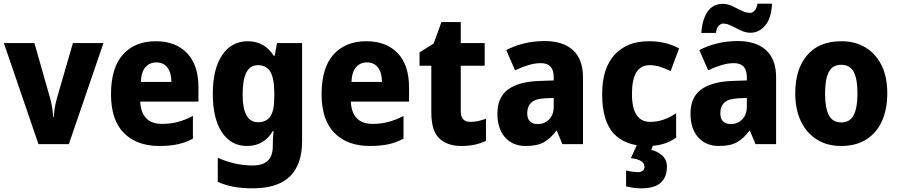

<svg xmlns="http://www.w3.org/2000/svg" viewBox="-20 -783 4880 1043"><path d="M189 0 1 -549H167L253 -247Q266 -198 269 -146H272Q274 -192 288 -245L376 -549H542L354 0Z M826 -559Q934 -559 996 -494.5Q1058 -430 1058 -309V-231H742Q744 -173 773.5 -141.5Q803 -110 860 -110Q906 -110 945.5 -120.5Q985 -131 1028 -153V-30Q990 -9 946.5 0.5Q903 10 845 10Q723 10 653 -60.5Q583 -131 583 -271Q583 -415 648 -487Q713 -559 826 -559ZM829 -444Q794 -444 771 -419Q748 -394 745 -338H911Q911 -386 890 -415Q869 -444 829 -444Z M1326 -559Q1417 -559 1467 -480H1472L1485 -549H1621V-14Q1621 110 1555 175Q1489 240 1352 240Q1297 240 1251.5 232Q1206 224 1163 205V74Q1257 116 1353 116Q1407 116 1434.5 90.5Q1462 65 1462 9V0Q1462 -16 1463 -35Q1464 -54 1466 -71H1462Q1414 10 1322 10Q1235 10 1185.5 -64.5Q1136 -139 1136 -273Q1136 -409 1187 -484Q1238 -559 1326 -559ZM1380 -429Q1298 -429 1298 -270Q1298 -119 1382 -119Q1427 -119 1448.5 -150.5Q1470 -182 1470 -254V-277Q1470 -356 1449 -392.5Q1428 -429 1380 -429Z M1970 -559Q2078 -559 2140 -494.5Q2202 -430 2202 -309V-231H1886Q1888 -173 1917.5 -141.5Q1947 -110 2004 -110Q2050 -110 2089.5 -120.5Q2129 -131 2172 -153V-30Q2134 -9 2090.5 0.5Q2047 10 1989 10Q1867 10 1797 -60.5Q1727 -131 1727 -271Q1727 -415 1792 -487Q1857 -559 1970 -559ZM1973 -444Q1938 -444 1915 -419Q1892 -394 1889 -338H2055Q2055 -386 2034 -415Q2013 -444 1973 -444Z M2535 -121Q2557 -121 2577.5 -125.5Q2598 -130 2620 -138V-18Q2594 -5 2561 2.5Q2528 10 2486 10Q2410 10 2366.5 -31Q2323 -72 2323 -174V-426H2259V-498L2336 -547L2378 -663H2483V-549H2613V-426H2483V-178Q2483 -121 2535 -121Z M2939 -560Q3038 -560 3092.5 -510.5Q3147 -461 3147 -363V0H3035L3005 -73H3002Q2970 -30 2934 -10Q2898 10 2836 10Q2765 10 2723.5 -37Q2682 -84 2682 -166Q2682 -253 2738 -295.5Q2794 -338 2902 -343L2988 -346V-364Q2988 -440 2918 -440Q2886 -440 2851 -429.5Q2816 -419 2778 -401L2730 -511Q2774 -534 2826.5 -547Q2879 -560 2939 -560ZM2943 -249Q2889 -247 2866.5 -226Q2844 -205 2844 -169Q2844 -137 2859.5 -123Q2875 -109 2901 -109Q2938 -109 2963 -134.5Q2988 -160 2988 -204V-251Z M3495 10Q3376 10 3313.5 -58Q3251 -126 3251 -272Q3251 -412 3318.5 -485.5Q3386 -559 3505 -559Q3556 -559 3596 -548.5Q3636 -538 3669 -520L3623 -397Q3592 -412 3564.5 -420.5Q3537 -429 3509 -429Q3413 -429 3413 -273Q3413 -195 3438.5 -158Q3464 -121 3510 -121Q3550 -121 3584.5 -133Q3619 -145 3653 -168V-35Q3620 -12 3582.5 -1Q3545 10 3495 10ZM3603 123Q3603 178 3570 209Q3537 240 3464 240Q3439 240 3418.5 237Q3398 234 3381 229V143Q3397 147 3414 149.5Q3431 152 3445 152Q3461 152 3471 145Q3481 138 3481 123Q3481 105 3464 93Q3447 81 3407 76L3442 0H3530L3518 31Q3552 39 3577.5 62Q3603 85 3603 123Z M3988 -560Q4087 -560 4141.5 -510.5Q4196 -461 4196 -363V0H4084L4054 -73H4051Q4019 -30 3983 -10Q3947 10 3885 10Q3814 10 3772.5 -37Q3731 -84 3731 -166Q3731 -253 3787 -295.5Q3843 -338 3951 -343L4037 -346V-364Q4037 -440 3967 -440Q3935 -440 3900 -429.5Q3865 -419 3827 -401L3779 -511Q3823 -534 3875.5 -547Q3928 -560 3988 -560ZM3992 -249Q3938 -247 3915.5 -226Q3893 -205 3893 -169Q3893 -137 3908.5 -123Q3924 -109 3950 -109Q3987 -109 4012 -134.5Q4037 -160 4037 -204V-251ZM3790 -604Q3794 -675 3823 -718.5Q3852 -762 3906 -762Q3933 -762 3958 -750Q3983 -738 4007.5 -725.5Q4032 -713 4055 -713Q4068 -713 4079 -725Q4090 -737 4095 -763H4174Q4170 -683 4136.5 -644Q4103 -605 4057 -605Q4031 -605 4004.5 -617.5Q3978 -630 3953.5 -642.5Q3929 -655 3908 -655Q3897 -655 3885 -643.5Q3873 -632 3869 -604Z M4800 -276Q4800 -191 4771.5 -126.5Q4743 -62 4687 -26Q4631 10 4549 10Q4472 10 4416 -26Q4360 -62 4330 -126Q4300 -190 4300 -276Q4300 -407 4364.5 -483Q4429 -559 4551 -559Q4624 -559 4680 -526Q4736 -493 4768 -430Q4800 -367 4800 -276ZM4462 -275Q4462 -197 4482.5 -157.5Q4503 -118 4550 -118Q4597 -118 4617.5 -157.5Q4638 -197 4638 -276Q4638 -354 4617.5 -392.5Q4597 -431 4550 -431Q4503 -431 4482.5 -392.5Q4462 -354 4462 -275Z"/></svg>

Font: Noto Sans Sinhala SemiCondensed ExtraBold
Style: Regular
Weight: 800
Width: 4
Designer: Jelle Bosma - Monotype Design Team
Foundry: Monotype Imaging Inc.
Version: Version 2.006; ttfautohint (v1.8.4.7-5d5b)